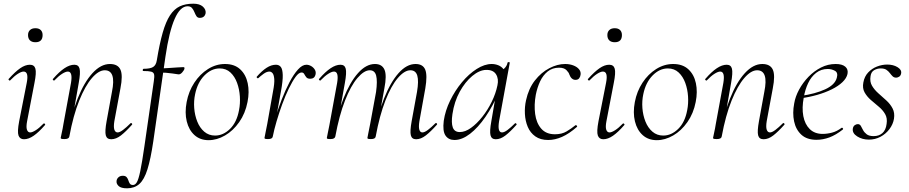

<svg xmlns="http://www.w3.org/2000/svg" viewBox="-20 -746 4930 1041"><path d="M110 9Q88 9 80.5 -11Q73 -31 84 -89L125 -297Q137 -358 108 -358Q96 -358 77 -346Q58 -334 36 -311Q33 -307 28.5 -311.5Q24 -316 28 -319Q62 -357 89.5 -376Q117 -395 142 -395Q166 -395 172 -373.5Q178 -352 167 -297L127 -89Q121 -58 126 -43Q131 -28 144 -28Q155 -28 174 -40Q193 -52 215 -75Q219 -79 223 -74.5Q227 -70 223 -67Q190 -29 162.5 -10Q135 9 110 9ZM172 -517Q153 -517 142.5 -527Q132 -537 132 -556Q132 -573 142.5 -583Q153 -593 172 -593Q191 -593 201 -583Q211 -573 211 -556Q211 -517 172 -517Z M583 9Q559 9 553.5 -12.5Q548 -34 558 -89L587 -248Q611 -365 548 -365Q515 -365 478.5 -323Q442 -281 409.5 -200.5Q377 -120 356 -6L345 -7Q366 -123 401 -211.5Q436 -300 481.5 -349.5Q527 -399 576 -399Q619 -399 633 -368.5Q647 -338 633 -267L600 -89Q595 -58 600 -43Q605 -28 618 -28Q629 -28 647 -41.5Q665 -55 687 -77Q690 -81 694.5 -77Q699 -73 695 -69Q662 -32 635.5 -11.5Q609 9 583 9ZM330 8Q317 8 313 6.5Q309 5 309 2Q309 -1 314.5 -24.5Q320 -48 324 -74L365 -297Q375 -358 348 -358Q336 -358 317 -346Q298 -334 276 -311Q273 -307 268.5 -311.5Q264 -316 268 -319Q301 -357 329.5 -376Q358 -395 383 -395Q406 -395 411.5 -373.5Q417 -352 407 -297L356 -6Q354 8 330 8Z M669 275Q636 275 623 262.5Q610 250 612 235Q613 224 622 215.5Q631 207 646 207Q660 207 666.5 214.5Q673 222 676 232Q679 242 684 249.5Q689 257 701 257Q713 257 722 242Q731 227 740.5 182Q750 137 763 47L814 -306Q818 -331 815.5 -342.5Q813 -354 799.5 -357.5Q786 -361 757 -361Q753 -361 754 -367Q755 -373 758 -373Q795 -373 810.5 -383Q826 -393 830 -418Q845 -509 862 -568.5Q879 -628 901.5 -662.5Q924 -697 954.5 -711.5Q985 -726 1028 -726Q1062 -726 1079.5 -710.5Q1097 -695 1095 -675Q1092 -661 1083.5 -655Q1075 -649 1064 -649Q1051 -649 1045 -658.5Q1039 -668 1034 -680.5Q1029 -693 1021 -702.5Q1013 -712 997 -712Q957 -712 927 -643.5Q897 -575 877 -439L811 21Q797 116 779.5 172Q762 228 735.5 251.5Q709 275 669 275ZM946 -343Q932 -345 915.5 -347.5Q899 -350 880 -351.5Q861 -353 840 -353L842 -375Q863 -375 891.5 -377Q920 -379 943.5 -380.5Q967 -382 973 -382Q978 -382 979.5 -380Q981 -378 980 -374Q979 -366 968 -353.5Q957 -341 946 -343Z M1111 14Q1065 14 1034.5 -13.5Q1004 -41 992.5 -88Q981 -135 992 -193Q1003 -251 1033.5 -297.5Q1064 -344 1107.5 -371.5Q1151 -399 1200 -399Q1251 -399 1282 -370.5Q1313 -342 1323 -295Q1333 -248 1322 -193Q1310 -131 1277 -84Q1244 -37 1200 -11.5Q1156 14 1111 14ZM1146 -11Q1190 -11 1227 -47Q1264 -83 1276 -149Q1283 -184 1280.5 -223Q1278 -262 1265.5 -296.5Q1253 -331 1229.5 -353Q1206 -375 1171 -375Q1126 -375 1088.5 -337Q1051 -299 1038 -236Q1030 -199 1033 -160Q1036 -121 1049.5 -87Q1063 -53 1087.5 -32Q1112 -11 1146 -11Z M1459 -6 1449 -7Q1457 -50 1472 -102Q1487 -154 1507 -205.5Q1527 -257 1549.5 -300Q1572 -343 1595.5 -369Q1619 -395 1641 -395Q1654 -395 1666.5 -388Q1679 -381 1686.5 -369Q1694 -357 1691 -343Q1688 -330 1680.5 -324.5Q1673 -319 1662 -319Q1647 -319 1640.5 -327.5Q1634 -336 1629.5 -344.5Q1625 -353 1615 -353Q1600 -353 1582.5 -329Q1565 -305 1546 -266Q1527 -227 1510 -180.5Q1493 -134 1479.5 -88Q1466 -42 1459 -6ZM1434 8Q1421 8 1417.5 6.5Q1414 5 1414 2Q1414 -1 1419.5 -26.5Q1425 -52 1429 -74L1460 -249Q1469 -295 1467 -318Q1465 -341 1457.5 -349.5Q1450 -358 1441 -358Q1426 -358 1409.5 -346Q1393 -334 1380 -322Q1378 -320 1374 -323.5Q1370 -327 1372 -330Q1400 -362 1425.5 -378.5Q1451 -395 1476 -395Q1493 -395 1502.5 -383Q1512 -371 1513 -339.5Q1514 -308 1503 -249L1459 -6Q1457 8 1434 8Z M2236 9Q2213 9 2207.5 -12.5Q2202 -34 2212 -89L2241 -248Q2251 -307 2242.5 -336Q2234 -365 2205 -365Q2173 -365 2137 -323Q2101 -281 2069.5 -200.5Q2038 -120 2017 -6L2007 -7Q2027 -123 2062 -211.5Q2097 -300 2141 -349.5Q2185 -399 2233 -399Q2273 -399 2285.5 -368.5Q2298 -338 2286 -267L2254 -89Q2249 -58 2253.5 -43Q2258 -28 2270 -28Q2282 -28 2300 -41.5Q2318 -55 2340 -77Q2344 -81 2348 -77Q2352 -73 2348 -69Q2315 -32 2288.5 -11.5Q2262 9 2236 9ZM1772 8Q1759 8 1755.5 6.5Q1752 5 1752 2Q1752 -1 1757 -23.5Q1762 -46 1766 -68L1808 -297Q1818 -358 1791 -358Q1779 -358 1760 -346Q1741 -334 1719 -311Q1716 -307 1711.5 -311.5Q1707 -316 1711 -319Q1744 -357 1772.5 -376Q1801 -395 1826 -395Q1849 -395 1854.5 -373.5Q1860 -352 1850 -297L1798 -6Q1795 8 1772 8ZM1992 8Q1979 8 1975.5 6.5Q1972 5 1972 2Q1972 -1 1977.5 -26.5Q1983 -52 1987 -74L2019 -248Q2027 -307 2019.5 -336Q2012 -365 1985 -365Q1954 -365 1918 -323Q1882 -281 1850.5 -200.5Q1819 -120 1798 -6L1787 -7Q1807 -123 1842 -211.5Q1877 -300 1921 -349.5Q1965 -399 2013 -399Q2051 -399 2064.5 -368.5Q2078 -338 2064 -267L2017 -6Q2015 8 1992 8Z M2444 13Q2412 13 2395.5 -11Q2379 -35 2386 -91Q2394 -146 2420.5 -200.5Q2447 -255 2484.5 -300Q2522 -345 2564.5 -372Q2607 -399 2646 -399Q2664 -399 2681 -392.5Q2698 -386 2710 -371Q2722 -356 2724 -332L2686 -357Q2697 -359 2713 -373.5Q2729 -388 2732 -407Q2734 -410 2739.5 -409Q2745 -408 2744 -406L2686 -89Q2676 -28 2702 -28Q2714 -28 2732 -41.5Q2750 -55 2772 -77Q2775 -80 2779 -76Q2783 -72 2780 -69Q2747 -32 2720.5 -11.5Q2694 9 2668 9Q2645 9 2639.5 -12.5Q2634 -34 2644 -89L2668 -229L2684 -246Q2653 -172 2612.5 -113Q2572 -54 2528.5 -20.5Q2485 13 2444 13ZM2473 -30Q2502 -30 2533.5 -52.5Q2565 -75 2594.5 -112Q2624 -149 2646 -194Q2668 -239 2677 -283Q2685 -318 2669.5 -343Q2654 -368 2615 -367Q2579 -366 2540.5 -334Q2502 -302 2472.5 -248.5Q2443 -195 2433 -127Q2426 -80 2435 -55Q2444 -30 2473 -30Z M2952 13Q2910 13 2882.5 -6.5Q2855 -26 2841.5 -58Q2828 -90 2826 -128Q2824 -166 2832 -202Q2846 -266 2880 -309.5Q2914 -353 2958 -376Q3002 -399 3044 -399Q3068 -399 3088 -391.5Q3108 -384 3119 -371Q3130 -358 3128 -342Q3127 -331 3120.5 -322Q3114 -313 3100 -313Q3089 -313 3080.5 -320.5Q3072 -328 3067 -342Q3064 -353 3051 -366Q3038 -379 3011 -379Q2975 -379 2949.5 -358.5Q2924 -338 2908.5 -305Q2893 -272 2885 -232Q2875 -177 2881.5 -128Q2888 -79 2914.5 -48.5Q2941 -18 2989 -18Q3026 -18 3052 -33.5Q3078 -49 3100 -67Q3103 -69 3107 -65Q3111 -61 3108 -58Q3066 -21 3027.5 -4Q2989 13 2952 13Z M3251 9Q3229 9 3221.5 -11Q3214 -31 3225 -89L3266 -297Q3278 -358 3249 -358Q3237 -358 3218 -346Q3199 -334 3177 -311Q3174 -307 3169.5 -311.5Q3165 -316 3169 -319Q3203 -357 3230.5 -376Q3258 -395 3283 -395Q3307 -395 3313 -373.5Q3319 -352 3308 -297L3268 -89Q3262 -58 3267 -43Q3272 -28 3285 -28Q3296 -28 3315 -40Q3334 -52 3356 -75Q3360 -79 3364 -74.5Q3368 -70 3364 -67Q3331 -29 3303.5 -10Q3276 9 3251 9ZM3313 -517Q3294 -517 3283.5 -527Q3273 -537 3273 -556Q3273 -573 3283.5 -583Q3294 -593 3313 -593Q3332 -593 3342 -583Q3352 -573 3352 -556Q3352 -517 3313 -517Z M3541 14Q3495 14 3464.5 -13.5Q3434 -41 3422.5 -88Q3411 -135 3422 -193Q3433 -251 3463.5 -297.5Q3494 -344 3537.5 -371.5Q3581 -399 3630 -399Q3681 -399 3712 -370.5Q3743 -342 3753 -295Q3763 -248 3752 -193Q3740 -131 3707 -84Q3674 -37 3630 -11.5Q3586 14 3541 14ZM3576 -11Q3620 -11 3657 -47Q3694 -83 3706 -149Q3713 -184 3710.5 -223Q3708 -262 3695.5 -296.5Q3683 -331 3659.5 -353Q3636 -375 3601 -375Q3556 -375 3518.5 -337Q3481 -299 3468 -236Q3460 -199 3463 -160Q3466 -121 3479.5 -87Q3493 -53 3517.5 -32Q3542 -11 3576 -11Z M4120 9Q4096 9 4090.5 -12.5Q4085 -34 4095 -89L4124 -248Q4148 -365 4085 -365Q4052 -365 4015.5 -323Q3979 -281 3946.5 -200.5Q3914 -120 3893 -6L3882 -7Q3903 -123 3938 -211.5Q3973 -300 4018.5 -349.5Q4064 -399 4113 -399Q4156 -399 4170 -368.5Q4184 -338 4170 -267L4137 -89Q4132 -58 4137 -43Q4142 -28 4155 -28Q4166 -28 4184 -41.5Q4202 -55 4224 -77Q4227 -81 4231.5 -77Q4236 -73 4232 -69Q4199 -32 4172.5 -11.5Q4146 9 4120 9ZM3867 8Q3854 8 3850 6.5Q3846 5 3846 2Q3846 -1 3851.5 -24.5Q3857 -48 3861 -74L3902 -297Q3912 -358 3885 -358Q3873 -358 3854 -346Q3835 -334 3813 -311Q3810 -307 3805.5 -311.5Q3801 -316 3805 -319Q3838 -357 3866.5 -376Q3895 -395 3920 -395Q3943 -395 3948.5 -373.5Q3954 -352 3944 -297L3893 -6Q3891 8 3867 8Z M4407 12Q4355 12 4325 -15.5Q4295 -43 4285.5 -88Q4276 -133 4286 -185Q4292 -222 4312.5 -260Q4333 -298 4363.5 -329.5Q4394 -361 4431.5 -380Q4469 -399 4511 -399Q4546 -399 4563 -384.5Q4580 -370 4575 -345Q4570 -322 4547.5 -300.5Q4525 -279 4489.5 -261.5Q4454 -244 4410.5 -231.5Q4367 -219 4320 -213L4322 -226Q4400 -237 4453.5 -261.5Q4507 -286 4517 -324Q4525 -352 4507 -362Q4489 -372 4468 -372Q4432 -372 4405 -351Q4378 -330 4361.5 -295Q4345 -260 4338 -218Q4327 -161 4335.5 -116.5Q4344 -72 4370.5 -46Q4397 -20 4440 -20Q4465 -20 4491.5 -27Q4518 -34 4543 -53Q4546 -55 4549.5 -51Q4553 -47 4550 -44Q4512 -14 4477 -1Q4442 12 4407 12Z M4691 11Q4655 11 4627.5 -6.5Q4600 -24 4604 -49Q4606 -61 4614 -67Q4622 -73 4631 -73Q4642 -73 4647.5 -63Q4653 -53 4659.5 -40.5Q4666 -28 4679 -18Q4692 -8 4717 -8Q4746 -8 4764.5 -24.5Q4783 -41 4787 -74Q4792 -105 4779 -127.5Q4766 -150 4744 -168Q4722 -186 4701 -204.5Q4680 -223 4667.5 -245.5Q4655 -268 4661 -299Q4667 -332 4687.5 -353.5Q4708 -375 4735.5 -385.5Q4763 -396 4790 -396Q4823 -396 4846 -382Q4869 -368 4866 -349Q4864 -336 4855.5 -330.5Q4847 -325 4839 -325Q4827 -325 4819.5 -332.5Q4812 -340 4804.5 -350Q4797 -360 4786 -367.5Q4775 -375 4755 -375Q4736 -375 4719.5 -365.5Q4703 -356 4700 -333Q4695 -303 4708 -281Q4721 -259 4742.5 -240Q4764 -221 4785.5 -201.5Q4807 -182 4819.5 -158Q4832 -134 4827 -102Q4822 -72 4802.5 -46Q4783 -20 4754 -4.5Q4725 11 4691 11Z"/></svg>

Font: Cormorant Light
Style: Italic
Weight: 300
Italic angle: -10°
Designer: Christian Thalmann (Catharsis Fonts)
Foundry: Catharsis Fonts
Version: Version 4.000